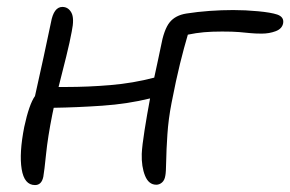

<svg xmlns="http://www.w3.org/2000/svg" viewBox="-20 -523 837 554"><path d="M81 11Q50 11 42.5 -35Q35 -81 50 -157Q64 -222 81 -246Q93 -300 105.5 -357Q118 -414 127 -458Q135 -503 160 -503Q177 -503 186 -486.5Q195 -470 187 -432Q182 -404 171 -359.5Q160 -315 149 -272Q154 -272 159 -272Q164 -272 170 -272Q234 -272 299 -277.5Q364 -283 425 -299Q431 -327 436 -350Q441 -373 444 -388Q453 -438 469.5 -458.5Q486 -479 518 -484Q550 -489 584.5 -491.5Q619 -494 653 -494Q688 -494 725 -490.5Q762 -487 780 -481Q800 -474 797 -456Q794 -440 775.5 -433Q757 -426 735 -426Q716 -426 701.5 -427.5Q687 -429 669.5 -430.5Q652 -432 621 -432Q591 -432 568.5 -430Q546 -428 522 -423Q511 -386 499.5 -339.5Q488 -293 475 -226Q466 -180 463 -135Q460 -90 459.5 -57.5Q459 -25 457 -16Q455 -3 447.5 3.5Q440 10 431 10Q409 10 398.5 -16Q388 -42 389 -79Q390 -102 397 -146.5Q404 -191 413 -239Q348 -223 275 -218Q202 -213 135 -212Q133 -201 131 -193Q118 -128 113 -79Q108 -30 105 -13Q100 11 81 11Z"/></svg>

Font: Shantell Sans Normal
Style: Italic
Weight: 300
Italic angle: -11.31°
Designer: Stephen Nixon, Anya Danilova, Shantell Martin
Foundry: Arrow Type
Version: Version 1.008;[a672d596b]